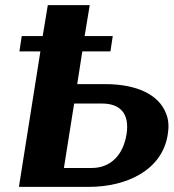

<svg xmlns="http://www.w3.org/2000/svg" viewBox="-20 -731 679 751"><path d="M56 -530H138L54 0H327C475 0 614 -65 636 -204C641 -234 640 -261 630 -286C602 -361 515 -402 391 -402H282L302 -530H412L421 -590H311L331 -711H167L147 -590H65ZM230 -74 270 -326H379C447 -326 488 -290 475 -206C461 -120 409 -74 339 -74Z"/></svg>

Font: Aerodynamic
Style: BdObl
Weight: 500
Designer: Google
Version: Version 2.000980; 2014